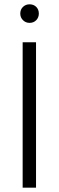

<svg xmlns="http://www.w3.org/2000/svg" viewBox="-20 -870 272 890"><path d="M147 0H85V-674H147ZM160 -807Q160 -789 148 -776.5Q136 -764 117 -764Q99 -764 86.5 -776.5Q74 -789 74 -807Q74 -826 86.5 -838Q99 -850 117 -850Q136 -850 148 -838Q160 -826 160 -807Z"/></svg>

Font: Hind Vadodara Light
Style: Regular
Weight: 300
Designer: Hitesh Malaviya
Foundry: Indian Type Foundry
Version: Version 1.000;PS 1.0;hotconv 1.0.86;makeotf.lib2.5.63406; tt